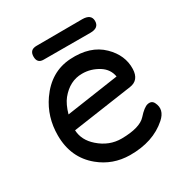

<svg xmlns="http://www.w3.org/2000/svg" viewBox="-158 -769 865 910"><g transform="rotate(-30 274.0 -314.5)"><path d="M126.5 -211.4 454.6 -258.8Q506.8 -266.1 508.8 -326.2Q511.2 -400.9 451.2 -459.5Q387.7 -522 274.9 -515.1Q166.5 -508.3 98.1 -410.2Q43.5 -331.5 43.5 -231Q43.5 -108.9 130.4 -37.6Q200.2 20 293.5 21Q420.4 22 498.5 -47.4Q543 -86.9 520 -132.3Q510.3 -151.9 486.8 -147Q465.8 -142.6 433.1 -106Q398.9 -67.9 299.3 -66.9Q231 -66.4 176.3 -114.7Q128.9 -156.2 126.5 -211.4ZM137.2 -292Q150.9 -340.3 172.4 -367.2Q221.2 -427.2 288.6 -427.2Q336.9 -427.7 379.9 -400.4Q417 -376.5 424.3 -334ZM168 -649.4Q130.4 -649.4 130.4 -611.8Q130.4 -575.7 164.6 -575.7L420.9 -575.2Q467.8 -575.2 467.8 -613.3Q467.3 -650.4 418.5 -650.4Z"/></g></svg>

Font: Comic Relief
Style: Regular
Weight: 400
Designer: Jeff Davis
Foundry: Loudifier
Version: Version 1.200; ttfautohint (v1.8.4.7-5d5b)